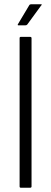

<svg xmlns="http://www.w3.org/2000/svg" viewBox="-20 -881 240 901"><path d="M72 -6V-702Q72 -708 78 -708H121Q128 -708 128 -702V-6Q128 0 121 0H78Q72 0 72 -6ZM68 -762Q63 -762 63 -764Q63 -766 65 -769L117 -856Q119 -861 128 -861H172Q175 -861 176 -859.5Q177 -858 173 -855L108 -766Q106 -764 104 -763Q102 -762 98 -762Z"/></svg>

Font: Glory Light
Style: Regular
Weight: 300
Version: Version 1.011